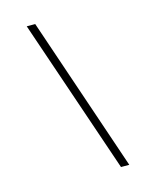

<svg xmlns="http://www.w3.org/2000/svg" viewBox="-120 -779 769 963"><g transform="rotate(-15 265.0 -298.0)"><path d="M430 104H387L113 -700H157Z"/></g></svg>

Font: Kulim Park ExtraLight
Style: Italic
Weight: 275
Italic angle: -8°
Designer: Noponies / Dale Sattler
Foundry: Noponies
Version: Version 1.000; ttfautohint (v1.8.3)